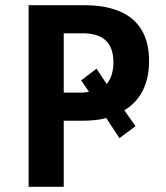

<svg xmlns="http://www.w3.org/2000/svg" viewBox="-20 -726 637 738"><path d="M90 -706V-8H225V-262H293C327 -262 358 -264 383 -271L388 -273L439 -195L501 -241L458 -302L464 -306C519 -341 553 -403 553 -491C553 -643 456 -706 304 -706ZM396 -411 390 -403 351 -462 292 -417 322 -373 299 -370H225V-598H297C372 -598 416 -566 416 -486C416 -456 409 -430 396 -411Z"/></svg>

Font: Passageway
Style: Light
Weight: 700
Foundry: Ascender Corporation
Version: Version 1.11